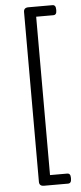

<svg xmlns="http://www.w3.org/2000/svg" viewBox="-61 -801 412 971"><g transform="rotate(-5 145.5 -315.0)"><path d="M122 138Q98 138 98 116V-746Q98 -768 122 -768H244Q261 -768 261 -745V-739Q261 -717 244 -717H157V87H244Q261 87 261 109V115Q261 138 244 138Z"/></g></svg>

Font: Asap Light
Style: Regular
Weight: 300
Designer: Pablo Cosgaya
Foundry: Omnibus-Type
Version: Version 3.001